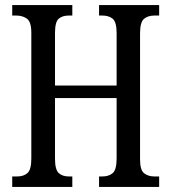

<svg xmlns="http://www.w3.org/2000/svg" viewBox="-20 -734 673 754"><path d="M28 0V-41H47Q73 -41 88 -54.5Q103 -68 103 -111V-605Q103 -648 86 -660.5Q69 -673 43 -673H28V-714H264V-673H251Q225 -673 210.5 -660.5Q196 -648 196 -604V-398H438V-603Q438 -647 423 -660Q408 -673 381 -673H369V-714H605V-673H587Q561 -673 545.5 -660Q530 -647 530 -603V-108Q530 -66 546 -53.5Q562 -41 587 -41H605V0H369V-41H381Q408 -41 423 -54.5Q438 -68 438 -112V-349H196V-111Q196 -68 210.5 -54.5Q225 -41 251 -41H264V0Z"/></svg>

Font: Noto Serif Ethiopic ExtraCondensed
Style: Regular
Weight: 400
Width: 2
Designer: Monotype Design Team
Foundry: Monotype Imaging Inc.
Version: Version 2.102; ttfautohint (v1.8.4.7-5d5b)